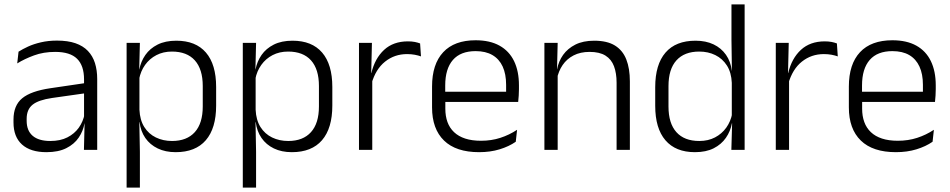

<svg xmlns="http://www.w3.org/2000/svg" viewBox="-20 -683 4330 875"><path d="M423 0H362.5L365.5 -121.5L363 -131V-288.5V-321Q363 -384 331.2 -415.2Q299.5 -446.5 231.5 -446.5Q178.5 -446.5 135 -430.5Q91.5 -414.5 58.5 -394L64.5 -447.5Q82.5 -459 108 -470.8Q133.5 -482.5 166.8 -490.2Q200 -498 240 -498Q289 -498 323.8 -486Q358.5 -474 380.5 -451Q402.5 -428 412.8 -395.5Q423 -363 423 -322.5ZM191.5 10.5Q119 10.5 80.2 -24.5Q41.5 -59.5 41.5 -125V-138Q41.5 -202.5 81.2 -235.2Q121 -268 210 -281L373 -305L376 -259L217.5 -236.5Q155.5 -227.5 128.5 -205.8Q101.5 -184 101.5 -141.5V-132.5Q101.5 -87.5 129 -64Q156.5 -40.5 209.5 -40.5Q255 -40.5 287.2 -57Q319.5 -73.5 339.2 -101.2Q359 -129 365.5 -163.5L377.5 -120.5H365Q359 -86 338.8 -56Q318.5 -26 282.2 -7.8Q246 10.5 191.5 10.5Z M780.5 10.5Q734 10.5 698.8 -6.5Q663.5 -23.5 642.2 -54.2Q621 -85 616 -126.5H596L615.5 -183Q617.5 -136 637.5 -104.2Q657.5 -72.5 690.5 -56.5Q723.5 -40.5 764 -40.5Q831.5 -40.5 867.8 -80.8Q904 -121 904 -198V-291Q904 -367.5 868 -407.8Q832 -448 763.5 -448Q724 -448 692.8 -431.8Q661.5 -415.5 641.2 -387.2Q621 -359 614 -322L597.5 -366.5H615Q622 -403 642.5 -432.5Q663 -462 698.2 -479.8Q733.5 -497.5 783.5 -497.5Q872 -497.5 918.5 -443.5Q965 -389.5 965 -286.5V-202Q965 -98.5 918 -44Q871 10.5 780.5 10.5ZM617.5 172H557V-487.5H617.5L614.5 -366L615.5 -346V-139.5L615 -125.5L617.5 9Z M1310 10.5Q1263.5 10.5 1228.2 -6.5Q1193 -23.5 1171.8 -54.2Q1150.5 -85 1145.5 -126.5H1125.5L1145 -183Q1147 -136 1167 -104.2Q1187 -72.5 1220 -56.5Q1253 -40.5 1293.5 -40.5Q1361 -40.5 1397.2 -80.8Q1433.5 -121 1433.5 -198V-291Q1433.5 -367.5 1397.5 -407.8Q1361.5 -448 1293 -448Q1253.5 -448 1222.2 -431.8Q1191 -415.5 1170.8 -387.2Q1150.5 -359 1143.5 -322L1127 -366.5H1144.5Q1151.5 -403 1172 -432.5Q1192.5 -462 1227.8 -479.8Q1263 -497.5 1313 -497.5Q1401.5 -497.5 1448 -443.5Q1494.5 -389.5 1494.5 -286.5V-202Q1494.5 -98.5 1447.5 -44Q1400.5 10.5 1310 10.5ZM1147 172H1086.5V-487.5H1147L1144 -366L1145 -346V-139.5L1144.5 -125.5L1147 9Z M1673 -301.5 1657.5 -348 1672.5 -350Q1688.5 -417 1730.5 -455.8Q1772.5 -494.5 1839 -494.5Q1856.5 -494.5 1870.5 -491.8Q1884.5 -489 1894.5 -485L1898.5 -426Q1886 -430.5 1870 -433.5Q1854 -436.5 1835 -436.5Q1778 -436.5 1735 -402.2Q1692 -368 1673 -301.5ZM1676.5 0H1616V-487.5H1675L1671.5 -341L1676.5 -336Z M2163.5 10.5Q2058 10.5 2003.5 -42.5Q1949 -95.5 1949 -193.5V-288.5Q1949 -390.5 1999.8 -445Q2050.5 -499.5 2147.5 -499.5Q2212.5 -499.5 2256.5 -475Q2300.5 -450.5 2322.8 -404.5Q2345 -358.5 2345 -294V-276.5Q2345 -262 2344 -247.5Q2343 -233 2341.5 -218.5H2285.5Q2286.5 -240.5 2286.5 -260.2Q2286.5 -280 2286.5 -296.5Q2286.5 -345.5 2270.8 -379.8Q2255 -414 2224.2 -432Q2193.5 -450 2147.5 -450Q2079 -450 2044 -409.8Q2009 -369.5 2009 -293.5V-246L2009.5 -238V-187.5Q2009.5 -154 2019.2 -127Q2029 -100 2049.2 -80.8Q2069.5 -61.5 2100.2 -51.5Q2131 -41.5 2172 -41.5Q2219.5 -41.5 2260.2 -54.8Q2301 -68 2336.5 -91.5L2330.5 -37Q2299.5 -15.5 2257 -2.5Q2214.5 10.5 2163.5 10.5ZM2328 -218.5H1980.5V-265H2328Z M2850.5 0H2790V-306Q2790 -349.5 2778.2 -381Q2766.5 -412.5 2739.5 -429.5Q2712.5 -446.5 2667 -446.5Q2625 -446.5 2594 -430.5Q2563 -414.5 2544 -386.5Q2525 -358.5 2518 -322.5L2505.5 -367.5H2519Q2525.5 -403.5 2546.2 -432.8Q2567 -462 2602.2 -479.8Q2637.5 -497.5 2688 -497.5Q2747 -497.5 2782.5 -475.5Q2818 -453.5 2834.2 -412.2Q2850.5 -371 2850.5 -312ZM2521.5 0H2461V-487.5H2521.5L2518.5 -367L2521.5 -364Z M3147 10.5Q3059 10.5 3012.5 -43.8Q2966 -98 2966 -201V-285.5Q2966 -389 3012.8 -443.2Q3059.5 -497.5 3150 -497.5Q3196.5 -497.5 3231.8 -480.8Q3267 -464 3288.5 -433.2Q3310 -402.5 3315 -361H3335L3315 -305.5Q3313 -352.5 3293 -384Q3273 -415.5 3240.2 -431.8Q3207.5 -448 3166.5 -448Q3099 -448 3062.8 -408Q3026.5 -368 3026.5 -290.5V-197.5Q3026.5 -121 3062.5 -80.8Q3098.5 -40.5 3167 -40.5Q3207.5 -40.5 3238.5 -56.8Q3269.5 -73 3289.8 -101.2Q3310 -129.5 3317 -166L3333 -121H3315.5Q3309 -85 3288.2 -55Q3267.5 -25 3232.5 -7.2Q3197.5 10.5 3147 10.5ZM3373.5 0H3313L3316.5 -122L3315 -142V-347.5L3315.5 -362L3313.5 -500.5V-663H3373.5Z M3572.5 -301.5 3557 -348 3572 -350Q3588 -417 3630 -455.8Q3672 -494.5 3738.5 -494.5Q3756 -494.5 3770 -491.8Q3784 -489 3794 -485L3798 -426Q3785.5 -430.5 3769.5 -433.5Q3753.5 -436.5 3734.5 -436.5Q3677.5 -436.5 3634.5 -402.2Q3591.5 -368 3572.5 -301.5ZM3576 0H3515.5V-487.5H3574.5L3571 -341L3576 -336Z M4063 10.5Q3957.5 10.5 3903 -42.5Q3848.5 -95.5 3848.5 -193.5V-288.5Q3848.5 -390.5 3899.2 -445Q3950 -499.5 4047 -499.5Q4112 -499.5 4156 -475Q4200 -450.5 4222.2 -404.5Q4244.5 -358.5 4244.5 -294V-276.5Q4244.5 -262 4243.5 -247.5Q4242.5 -233 4241 -218.5H4185Q4186 -240.5 4186 -260.2Q4186 -280 4186 -296.5Q4186 -345.5 4170.2 -379.8Q4154.5 -414 4123.8 -432Q4093 -450 4047 -450Q3978.5 -450 3943.5 -409.8Q3908.5 -369.5 3908.5 -293.5V-246L3909 -238V-187.5Q3909 -154 3918.8 -127Q3928.5 -100 3948.8 -80.8Q3969 -61.5 3999.8 -51.5Q4030.5 -41.5 4071.5 -41.5Q4119 -41.5 4159.8 -54.8Q4200.5 -68 4236 -91.5L4230 -37Q4199 -15.5 4156.5 -2.5Q4114 10.5 4063 10.5ZM4227.5 -218.5H3880V-265H4227.5Z"/></svg>

Font: Anek Malayalam Light
Style: Regular
Weight: 300
Version: Version 1.003